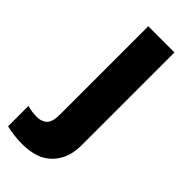

<svg xmlns="http://www.w3.org/2000/svg" viewBox="-311 -593 878 878"><g transform="rotate(45 128.0 -154.5)"><path d="M42 240.2C90.8 240.2 129.9 231.4 158.7 214.4C216.8 179.2 241.2 119.6 241.2 53.2V-548.8H71.8V22C71.8 55.2 65.4 77.1 53.2 88.4C40.5 99.6 24.9 105 6.8 105C-18.6 105 -35.2 102.5 -58.1 96.2V228C-45.4 231.4 -29.8 234.4 -10.7 236.8C8.8 239.3 25.9 240.2 42 240.2Z"/></g></svg>

Font: Noto Reveo Sans
Style: Regular
Weight: 800
Designer: Monotype Design Team
Foundry: Monotype Imaging Inc.
Version: Version 2.007